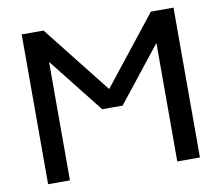

<svg xmlns="http://www.w3.org/2000/svg" viewBox="-80 -826 1062 922"><g transform="rotate(-10 451.5 -365.0)"><path d="M82 0V-730.5H188.5L449.2 -400.4H451.2L711.9 -730.5H822.3V0H711.9V-575.2H710L500 -309.6H400.4L190.4 -575.2H188.5V0Z"/></g></svg>

Font: GenEi M Gothic v2 Medium
Style: Regular
Weight: 500
Version: Version 2.0